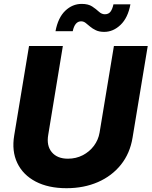

<svg xmlns="http://www.w3.org/2000/svg" viewBox="-20 -966 786 995"><path d="M324.7 9.3Q230.5 9.3 164.8 -25.1Q99.1 -59.6 69.6 -121.3Q40 -183.1 53.7 -264.6L130.4 -727.5H305.7L230 -267.6Q220.2 -210.9 248.5 -177.2Q276.9 -143.6 332 -143.6Q374 -143.6 408.9 -161.6Q443.8 -179.7 466.8 -210.4Q489.7 -241.2 496.1 -279.3L570.3 -727.5H745.6L667 -252.9Q653.8 -171.4 606.7 -112.5Q559.6 -53.7 487.1 -22.2Q414.6 9.3 324.7 9.3ZM520 -800.8Q494.6 -800.8 477.1 -809.1Q459.5 -817.4 447 -828.1Q434.6 -838.9 423.8 -847.2Q413.1 -855.5 400.4 -855.5Q367.7 -855.5 356.9 -804.2H267.6Q280.8 -874.5 318.1 -910.2Q355.5 -945.8 403.3 -945.8Q437.5 -945.8 457.8 -932.4Q478 -918.9 492.4 -905.5Q506.8 -892.1 523.4 -892.1Q542.5 -892.1 552.5 -905.3Q562.5 -918.5 567.9 -943.4H655.8Q643.1 -874 605 -837.4Q566.9 -800.8 520 -800.8Z"/></svg>

Font: Inter Extra Bold
Style: Italic
Weight: 800
Italic angle: -9.39999°
Designer: Rasmus Andersson
Foundry: rsms
Version: Version 4.000;git-3c8e0fc